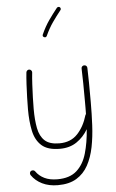

<svg xmlns="http://www.w3.org/2000/svg" viewBox="-68 -904 711 1178"><g transform="rotate(-5 287.5 -314.5)"><path d="M127 -491.7Q133.8 -491.2 138.7 -485.1Q143.6 -479 142.6 -472.2Q139.2 -441.4 137 -400.6Q134.8 -359.9 133.5 -319.3Q132.3 -278.8 132.3 -248.5Q132.3 -180.2 142.1 -129.9Q151.9 -79.6 181.6 -52.2Q211.4 -24.9 271.5 -24.9Q341.3 -24.9 383.3 -69.6Q425.3 -114.3 445.3 -183.6Q446.8 -187.5 449.2 -189.9Q449.7 -209 449.7 -228Q449.7 -247.1 449.7 -266.6Q449.7 -323.7 449 -379.2Q448.2 -434.6 446.8 -469.7Q446.3 -477.5 451.4 -482.9Q456.5 -488.3 463.9 -488.3Q471.7 -488.8 477.1 -483.6Q482.4 -478.5 482.4 -471.2Q483.9 -435.5 484.4 -380.1Q484.9 -324.7 484.9 -260.7Q484.9 -189 481.4 -118.2Q478 -47.4 465.6 15.4Q453.1 78.1 426.8 126.5Q400.4 174.8 355.2 202.4Q310.1 230 240.2 230Q185.1 230 143.8 209.7Q102.5 189.5 78.1 153.8Q74.2 147.5 75.4 140.1Q76.7 132.8 82.5 128.9Q88.9 125 96.4 126.2Q104 127.4 107.9 133.3Q127.4 161.6 160.2 177.7Q192.9 193.8 240.2 193.8Q316.4 193.8 359.1 155.5Q401.9 117.2 420.9 51.3Q439.9 -14.6 445.8 -96.7Q418.5 -49.8 375.5 -20.5Q332.5 8.8 271.5 8.8Q196.8 8.8 159.4 -24.7Q122.1 -58.1 109.6 -116.5Q97.2 -174.8 97.2 -248.5Q97.2 -280.3 98.4 -321.5Q99.6 -362.8 101.8 -404.1Q104 -445.3 107.4 -476.1Q108.4 -483.4 114 -488Q119.6 -492.7 127 -491.7ZM346.7 -856.4Q350.6 -853 351.3 -847.7Q352.1 -842.3 348.6 -838.4Q321.3 -804.2 296.9 -769.3Q272.5 -734.4 251.5 -688.5Q246.1 -677.2 234.4 -682.1Q223.1 -687.5 228 -699.2Q249.5 -747.1 275.1 -783.7Q300.8 -820.3 328.1 -854.5Q331.5 -858.4 337.2 -859.1Q342.8 -859.9 346.7 -856.4Z"/></g></svg>

Font: Mikhak-FD ExtraLight
Style: Regular
Weight: 200
Designer: Amin Abedi
Version: Version 3.2